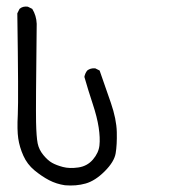

<svg xmlns="http://www.w3.org/2000/svg" viewBox="-20 -456 540 590"><path d="M179.7 113.3Q153.3 109.4 130.9 97.7Q108.4 85.9 85.9 67.4Q63.5 48.8 51.8 22.5Q40 -3.9 36.1 -30.3Q32.2 -56.6 34.7 -104Q37.1 -151.4 33.2 -415L40 -428.7Q49.8 -437.5 65.4 -435.5L79.1 -428.7Q91.8 -408.2 92.8 -382.8Q89.8 -127 90.8 -81.1Q91.8 -35.2 95.7 -15.6Q99.6 3.9 113.3 20.5Q127 37.1 140.1 44.4Q153.3 51.8 173.3 57.1Q193.4 62.5 220.7 58.6Q248 54.7 265.6 34.2Q283.2 13.7 285.6 -9.3Q288.1 -32.2 283.2 -64.5Q278.3 -96.7 264.6 -137.7Q251 -178.7 239.3 -219.7Q241.2 -230.5 248 -239.3Q257.8 -247.1 272.5 -246.1L286.1 -239.3Q303.7 -189.5 320.8 -139.6Q337.9 -89.8 338.9 -50.3Q339.8 -10.7 335.4 15.1Q331.1 41 301.8 70.3Q272.5 99.6 243.2 107.9Q213.9 116.2 179.7 113.3Z"/></svg>

Font: NaikaiFont
Style: Regular
Weight: 400
Version: Version 1.67